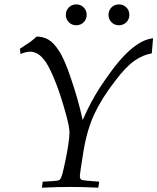

<svg xmlns="http://www.w3.org/2000/svg" viewBox="-20 -870 729 890"><path d="M174.3 0 177.7 -27.8Q238.8 -30.8 245.6 -32.7Q250 -33.7 253.2 -34.9Q256.3 -36.1 258.8 -39.1Q261.2 -42 263.4 -46.9Q265.6 -51.8 268.1 -60.1Q271 -70.8 274.7 -86.4Q278.3 -102.1 282.2 -120.6Q286.1 -139.2 289.8 -158.7Q293.5 -178.2 296.1 -196.3Q298.8 -214.4 300.5 -229.7Q302.2 -245.1 302.2 -254.9Q302.2 -280.8 286.1 -339.4Q261.2 -430.2 236.6 -491.5Q211.9 -552.7 193.4 -580.6Q174.8 -608.4 156.2 -619.4Q137.7 -630.4 120.1 -630.4Q99.6 -630.4 75.2 -619.6L72.3 -644Q89.8 -655.8 99.6 -662.1Q109.4 -668.5 115 -672.1Q120.6 -675.8 123.3 -678Q126 -680.2 128.9 -682.6Q131.8 -685.1 136.5 -689Q141.1 -692.9 150.4 -700.7Q165.5 -700.2 179 -696.8Q192.4 -693.4 204.8 -686Q217.3 -678.7 229 -666.3Q240.7 -653.8 252.9 -634.8Q265.6 -616.2 279.5 -584.5Q293.5 -552.7 308.6 -507.3Q324.2 -461.9 337.9 -414.3Q351.6 -366.7 363.3 -313.5Q381.8 -356.4 401.4 -393.1Q420.9 -429.7 441.9 -462.4Q456.1 -484.4 471.9 -506.8Q487.8 -529.3 506.3 -554.2Q543.9 -603 578.1 -633.8Q612.3 -664.6 643.1 -679.2Q653.3 -684.1 665 -687.5Q676.8 -690.9 689.5 -692.9L683.6 -622.6Q643.6 -616.2 604 -588.9Q564 -561.5 515.1 -496.6Q482.9 -455.1 458.7 -416.7Q434.6 -378.4 417.5 -341.8Q383.3 -268.6 366.7 -167.5Q358.4 -115.7 354.2 -87.9Q350.1 -60.1 350.1 -54.7Q350.1 -38.6 360.8 -35.2Q368.2 -33.2 439.9 -27.8L435.5 0Q397.5 -2 365.2 -2.7Q333 -3.4 306.2 -3.4Q279.8 -3.4 247.1 -2.7Q214.4 -2 174.3 0ZM333.5 -849.6Q354 -849.6 367.9 -835.7Q381.8 -821.8 381.8 -801.3Q381.8 -780.8 367.9 -766.8Q354 -752.9 333.5 -752.9Q313 -752.9 299.1 -766.8Q285.2 -780.8 285.2 -801.3Q285.2 -821.8 299.1 -835.7Q313 -849.6 333.5 -849.6ZM531.2 -849.6Q551.8 -849.6 565.7 -835.7Q579.6 -821.8 579.6 -801.3Q579.6 -780.8 565.7 -766.8Q551.8 -752.9 531.2 -752.9Q510.7 -752.9 496.8 -766.8Q482.9 -780.8 482.9 -801.3Q482.9 -821.8 496.8 -835.7Q510.7 -849.6 531.2 -849.6Z"/></svg>

Font: XB Kayhan
Style: Italic
Weight: 400
Italic angle: -12°
Designer: Behnam
Foundry: Irmug
Version: Version 7.300 2009